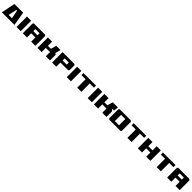

<svg xmlns="http://www.w3.org/2000/svg" viewBox="1054 -3496 6491 6491"><g transform="rotate(45 4300.0 -250.0)"><path d="M149 -500H566L650 0H50ZM271 -100H431L374 -400H337Z M750 -500H950V0H750Z M1050 -450Q1050 -470 1064.5 -485Q1079 -500 1100 -500H1600Q1620 -500 1635 -485Q1650 -470 1650 -450V0H1450V-200H1250V0H1050ZM1450 -302V-400H1250V-302Z M1750 -500H1950V-300H2093L2150 -500H2350L2300 -300Q2320 -300 2335 -285Q2350 -270 2350 -250V0H2150V-200H1950V0H1750Z M2450 -500H3000Q3020 -500 3035 -485Q3050 -470 3050 -450V-250Q3050 -229 3035 -214.5Q3020 -200 3000 -200H2650V0H2450ZM2650 -400V-300H2850V-400Z M3150 -500H3350V0H3150Z M3450 -500H4050V-400H3850V0H3650V-400H3450Z M4150 -500H4350V0H4150Z M4450 -500H4650V-300H4793L4850 -500H5050L5000 -300Q5020 -300 5035 -285Q5050 -270 5050 -250V0H4850V-200H4650V0H4450Z M5700 -500Q5720 -500 5735 -485Q5750 -470 5750 -450V-50Q5750 -29 5735 -14.5Q5720 0 5700 0H5200Q5179 0 5164.5 -14.5Q5150 -29 5150 -50V-450Q5150 -470 5164.5 -485Q5179 -500 5200 -500ZM5350 -400V-100H5550V-400ZM4999 -500H5099L5077 -334H5021Z M5850 -500H6450V-400H6250V0H6050V-400H5850Z M6550 -500H6750V-300H6950V-500H7150V0H6950V-200H6750V0H6550Z M7250 -500H7850V-400H7650V0H7450V-400H7250Z M7950 -450Q7950 -470 7964.5 -485Q7979 -500 8000 -500H8500Q8520 -500 8535 -485Q8550 -470 8550 -450V0H8350V-200H8150V0H7950ZM8350 -302V-400H8150V-302Z"/></g></svg>

Font: Tokeely Brookings
Style: Regular
Weight: 400
Designer: Peter Wiegel
Foundry: Peter Wiegel
Version: Version 2.001